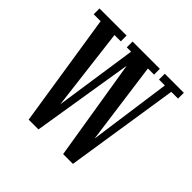

<svg xmlns="http://www.w3.org/2000/svg" viewBox="-141 -653 784 784"><g transform="rotate(45 251.5 -261.0)"><path d="M125 2 48.5 -490H8.5V-523.5H165V-490H128.5L172 -133.5L224.5 -490H199.5V-523.5H357V-490H321.5L370 -133.5L419.5 -490H385.5V-523.5H495.5V-490H456.5L380.5 2H324L252.5 -437L181.5 2Z"/></g></svg>

Font: Imbue 10pt
Style: Regular
Weight: 400
Designer: Tyler Finck
Foundry: Etcetera Type Company
Version: Version 1.102; ttfautohint (v1.8.3)